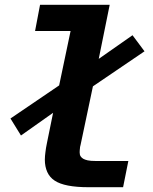

<svg xmlns="http://www.w3.org/2000/svg" viewBox="-20 -780 642 805"><path d="M351.1 4.9Q251 4.9 209.5 -22.5Q188.5 -36.1 178.2 -58.8Q168 -81.5 168 -110.8Q168 -119.1 168.7 -126.2Q169.4 -133.3 170.4 -141.6Q171.4 -149.9 172.9 -159.7Q174.3 -169.4 176.8 -180.2L202.6 -307.1L67.9 -211.9L23.9 -283.2L228 -421.9L275.9 -649.9H127L147.9 -759.8H439.9L394 -533.2L535.6 -632.3L585.9 -564.9L369.6 -418L317.9 -172.9Q316.4 -167 315.9 -164.8Q315.4 -162.6 315.4 -161.6Q315.4 -160.6 315.4 -159.7Q315.4 -158.7 314.9 -155.8Q314.5 -152.8 314.2 -148.2Q314 -143.6 314 -140.6Q314 -130.9 318.1 -124.5Q322.3 -118.2 329.1 -114.3Q335.9 -110.4 347.7 -107.7Q359.4 -105 381.8 -105H518.1L496.1 4.9H351.1Z"/></svg>

Font: Hack
Style: Bold Italic
Weight: 700
Italic angle: -11°
Monospace: yes
Designer: Christopher Simpkins
Foundry: Christopher Simpkins
Version: Version 2.017; ttfautohint (v1.4.1) -l 4 -r 80 -G 350 -x 0 -